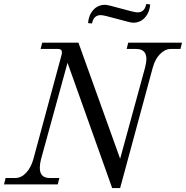

<svg xmlns="http://www.w3.org/2000/svg" viewBox="-30 -926 934 964"><path d="M259.8 0H-9.8L-2 -32.2H45.9Q76.7 -32.2 101.1 -58.3Q125.5 -84.5 137.2 -126L279.8 -652.8Q280.8 -656.7 280.8 -664.1Q280.8 -680.2 261.2 -680.2H173.8L182.1 -711.9H363.8L573.2 -128.9L698.2 -585.9Q705.1 -614.3 705.1 -628.9Q705.1 -680.2 653.8 -680.2H606L613.8 -711.9H883.8L876 -680.2H828.1Q798.8 -680.2 773.7 -654.8Q748.5 -629.4 736.8 -585.9L573.2 18.1H533.2L309.1 -610.8L175.8 -126Q169.9 -103 169.9 -83Q169.9 -32.2 220.2 -32.2H268.1ZM432.1 -808.1 412.1 -810.1Q415 -849.6 438.2 -875.7Q461.4 -901.9 498 -901.9Q510.7 -901.9 578.4 -882.8Q646 -863.8 660.2 -863.8Q696.8 -863.8 704.1 -905.8L724.1 -903.8Q721.2 -864.3 698 -838.1Q674.8 -812 638.2 -812Q625.5 -812 557.9 -831.1Q490.2 -850.1 476.1 -850.1Q439.5 -850.1 432.1 -808.1Z"/></svg>

Font: Flanker Steampunk
Style: Italic
Weight: 400
Italic angle: -12°
Designer: Alexey Kryukov, Leonardo Di Lena
Foundry: Alexey Kryukov, Leonardo Di Lena
Version: 1.210